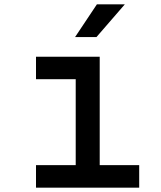

<svg xmlns="http://www.w3.org/2000/svg" viewBox="-20 -860 740 880"><path d="M145 -600H437V-103H618V0H145V-103H327V-497H145ZM324 -690 424 -840H552L422 -690Z"/></svg>

Font: Martian Mono
Style: Regular
Weight: 400
Monospace: yes
Designer: Roman Shamin
Foundry: Evil Martians
Version: Version 1.000; ttfautohint (v1.8.4.7-5d5b)